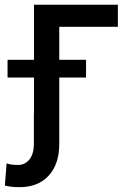

<svg xmlns="http://www.w3.org/2000/svg" viewBox="-70 -565 551 798"><path d="M419.9 -545.4V-453.6H176.3V-316.4H287.6V-242.7H176.3V33.7Q176.3 116.7 132.6 164.8Q88.9 212.9 10.3 212.9Q-25.4 212.9 -49.8 206.1L-42.5 113.8Q-26.4 120.6 4.9 120.6Q34.2 120.6 52.5 97.4Q70.8 74.2 70.8 33.7V-95.7H71.3V-242.7H-38.6V-316.4H71.3V-545.4Z"/></svg>

Font: Karasuma Gothic
Style: Regular
Weight: 500
Designer: Rasmus Andersson / Ryoko Nishizuka
Foundry: Genbu
Version: Version 1.00